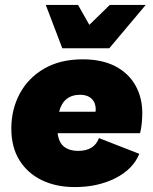

<svg xmlns="http://www.w3.org/2000/svg" viewBox="-20 -751 623 780"><path d="M284 9Q208 9 150 -19Q92 -47 59 -100Q26 -153 26 -229Q26 -307 60.5 -371Q95 -435 160 -472.5Q225 -510 316 -510Q394 -510 448 -482Q502 -454 530 -404.5Q558 -355 558 -292Q558 -273 556 -251Q554 -229 549 -210H214Q219 -171 241 -154.5Q263 -138 297 -138Q363 -138 382 -190L546 -126Q520 -63 448.5 -27Q377 9 284 9ZM306 -366Q238 -366 220 -297H368Q369 -301 369 -306Q369 -334 352 -350Q335 -366 306 -366ZM233 -555 166 -731H297L343 -650L426 -731H572L424 -555Z"/></svg>

Font: Prodigy Sans ExtraBold
Style: Italic
Weight: 800
Italic angle: -13°
Designer: Wei Huang
Foundry: Wei Huang
Version: Version 1.003; ttfautohint (v1.8.3)